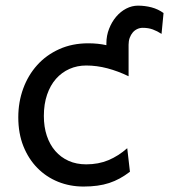

<svg xmlns="http://www.w3.org/2000/svg" viewBox="-20 -665 614 697"><path d="M446.8 -388.2Q408.7 -406.7 369.9 -417Q331.1 -427.2 293 -427.2Q260.3 -427.2 232.2 -414.8Q204.1 -402.3 183.3 -378.9Q162.6 -355.5 150.9 -321.3Q139.2 -287.1 139.2 -244.1Q139.2 -204.6 149.9 -172.4Q160.6 -140.1 180.7 -116.9Q200.7 -93.8 229 -81.1Q257.3 -68.4 293 -68.4Q337.4 -68.4 373.5 -83.5Q409.7 -98.6 441.9 -127L451.7 -41.5Q433.1 -27.3 414.8 -17.3Q396.5 -7.3 376.5 -0.7Q356.4 5.9 333.5 9Q310.5 12.2 283.2 12.2Q233.9 12.2 190.9 -5.1Q147.9 -22.5 115.7 -55.2Q83.5 -87.9 64.9 -134.3Q46.4 -180.7 46.4 -239.3Q46.4 -294.4 64.2 -343.3Q82 -392.1 115 -428.7Q147.9 -465.3 195.1 -486.6Q242.2 -507.8 300.3 -507.8Q335.9 -507.8 366.2 -501V-507.8Q366.2 -535.6 376 -560.5Q385.7 -585.4 401.6 -604.2Q417.5 -623 438.2 -633.8Q459 -644.5 481 -644.5Q506.3 -644.5 530.3 -638.2Q554.2 -631.8 573.7 -617.7L566.4 -542Q550.8 -552.2 534.7 -558.1Q518.6 -564 498 -564Q487.8 -564 478.3 -559.6Q468.8 -555.2 461.9 -547.1Q455.1 -539.1 450.9 -527.8Q446.8 -516.6 446.8 -502.9Z"/></svg>

Font: Andika Compact
Style: Regular
Weight: 400
Designer: Victor Gaultney, Annie Olsen, Julie Remington, Don Collingsworth, Eric Hays, Becca Hirsbrunner
Foundry: SIL International
Version: Version 5.000 ; LnSpcTght